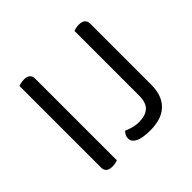

<svg xmlns="http://www.w3.org/2000/svg" viewBox="-154 -779 955 955"><g transform="rotate(-45 323.5 -301.0)"><path d="M171 -2Q166 0 156 2.5Q146 5 134 5Q90 5 90 -32V-606Q95 -608 105.5 -610.5Q116 -613 128 -613Q171 -613 171 -576ZM477 -606Q482 -608 492.5 -610.5Q503 -613 514 -613Q558 -613 558 -576V-148Q558 -103 545 -72.5Q532 -42 509.5 -23.5Q487 -5 457.5 3Q428 11 396 11Q339 11 313 -2.5Q287 -16 287 -38Q287 -52 293 -62Q299 -72 304 -77Q319 -70 340 -64Q361 -58 384 -58Q429 -58 453 -79.5Q477 -101 477 -152Z"/></g></svg>

Font: Baloo Thambi 2
Style: Regular
Weight: 400
Designer: Aadarsh Rajan and Ek Type
Foundry: Ek Type
Version: Version 1.640;hotconv 1.0.111;makeotfexe 2.5.65597; ttfautoh